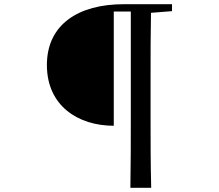

<svg xmlns="http://www.w3.org/2000/svg" viewBox="-20 -759 1040 913"><path d="M600 134H699C696 21 696 -95 696 -210V-394C696 -496 696 -598 698 -698L798 -706V-739H568C352 -739 203 -642 203 -450C203 -256 351 -161 521 -161V-704H602V-209C602 -93 602 21 600 134Z"/></svg>

Font: Noto Serif CJK SC Medium
Style: Regular
Weight: 500
Designer: Ryoko NISHIZUKA 西塚涼子 (kana & ideographs); Frank Grießhammer (Latin, Greek & Cyrillic); Wenlong ZHANG 张文龙 (bopomofo); San
Foundry: Adobe
Version: Version 2.001;hotconv 1.1.0;makeotfexe 2.6.0